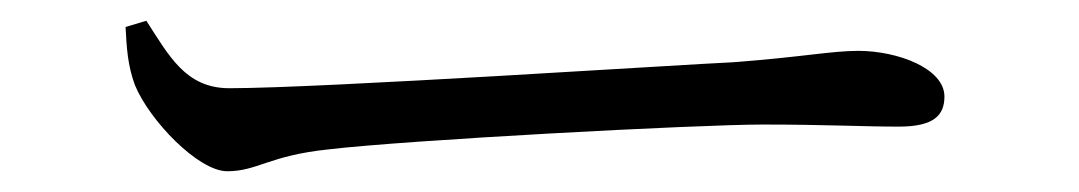

<svg xmlns="http://www.w3.org/2000/svg" viewBox="-20 -443 1040 185"><path d="M121 -423 101 -417C102 -397 103 -380 110 -361C124 -327 171 -278 199 -278C228 -278 239 -293 296 -299C371 -308 652 -323 715 -323C776 -323 811 -321 846 -321C880 -321 890 -332 890 -350C890 -377 845 -394 807 -394C781 -394 753 -388 686 -383C640 -381 290 -358 201 -358C159 -358 143 -389 121 -423Z"/></svg>

Font: Source Han Serif KR
Style: Regular
Weight: 400
Designer: Ryoko NISHIZUKA 西塚涼子 (kana & ideographs); Frank Grießhammer (Latin, Greek & Cyrillic); Wenlong ZHANG 张文龙 (bopomofo); San
Foundry: Adobe
Version: Version 2.001;hotconv 1.1.0;makeotfexe 2.6.0